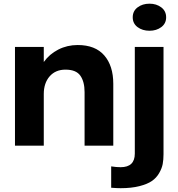

<svg xmlns="http://www.w3.org/2000/svg" viewBox="-20 -783 955 1032"><path d="M783.7 -617.7Q745.6 -617.7 719.5 -637.2Q693.4 -656.7 693.4 -689.9Q693.4 -723.6 719.5 -743.4Q745.6 -763.2 783.7 -763.2Q820.8 -763.2 846.9 -743.4Q873 -723.6 873 -689.9Q873 -656.7 846.9 -637.2Q820.8 -617.7 783.7 -617.7ZM60.5 0V-530.8H215.3V-449.7Q246.1 -492.7 293.7 -516.8Q341.3 -541 397.5 -541Q492.2 -541 540.5 -485.1Q588.9 -429.2 588.9 -332.5V0H434.6V-288.1Q434.6 -343.8 411.9 -376.2Q389.2 -408.7 332 -408.7Q278.3 -408.7 246.8 -372.6Q215.3 -336.4 215.3 -277.8V0ZM628.4 228.5Q608.4 228.5 577.6 226.1V111.3Q605 115.7 628.4 115.7Q704.6 115.7 704.6 42.5V-530.8H858.9V45.9Q858.9 75.2 854.5 98.6Q850.1 122.1 835.4 147.5Q820.8 172.9 796.6 189.7Q772.5 206.5 729.5 217.5Q686.5 228.5 628.4 228.5Z"/></svg>

Font: Epilogue
Style: Bold
Weight: 700
Designer: Tyler Finck
Foundry: Etcetera Type Co
Version: Version 2.112